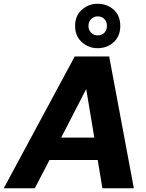

<svg xmlns="http://www.w3.org/2000/svg" viewBox="-61 -1000 777 1020"><path d="M-41 0 336 -700H519L650 0H483L458 -150H202L124 0ZM264 -269H440L397 -527ZM457 -744Q410 -744 374 -776Q338 -808 338 -862Q338 -917 374 -948.5Q410 -980 457 -980Q508 -980 543 -948.5Q578 -917 578 -862Q578 -808 543 -776Q508 -744 457 -744ZM457 -812Q480 -812 493.5 -826Q507 -840 507 -862Q507 -885 493.5 -899Q480 -913 457 -913Q438 -913 423.5 -899Q409 -885 409 -862Q409 -840 423.5 -826Q438 -812 457 -812Z"/></svg>

Font: Rethink Sans ExtraBold
Style: Italic
Weight: 800
Italic angle: -10°
Designer: The Rethink Sans project authors (Hans Thiessen). DM Sans designed by Colophon Foundry.
Foundry: Rethink Communications LLC
Version: Version 1.001